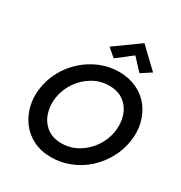

<svg xmlns="http://www.w3.org/2000/svg" viewBox="-220 -1122 1220 1293"><g transform="rotate(30 390.0 -475.0)"><path d="M514 -863 398 -773 334 -827 526 -965 675 -823 598 -773ZM68 -350Q79 -425 115.5 -491Q152 -557 207.5 -606.5Q263 -656 332.5 -684.5Q402 -713 480 -713Q557 -712 617 -683Q677 -654 716 -603.5Q755 -553 771 -487.5Q787 -422 776 -350Q765 -275 728.5 -208.5Q692 -142 637 -92Q582 -42 512 -13.5Q442 15 364 15Q286 15 226.5 -14.5Q167 -44 128 -95.5Q89 -147 73 -212.5Q57 -278 68 -350ZM192 -350Q182 -286 200 -229.5Q218 -173 262 -137.5Q306 -102 376 -101Q446 -101 504.5 -135Q563 -169 602 -225.5Q641 -282 652 -350Q662 -414 644.5 -470.5Q627 -527 582.5 -562.5Q538 -598 468 -599Q398 -599 339.5 -565Q281 -531 242 -474.5Q203 -418 192 -350Z"/></g></svg>

Font: Jost* Medium
Style: Italic
Weight: 500
Italic angle: -10°
Version: Version 3.7